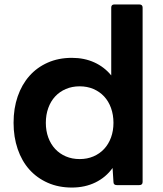

<svg xmlns="http://www.w3.org/2000/svg" viewBox="-20 -795 734 863"><path d="M303 48Q243 48 194.5 26.5Q146 5 112 -33Q78 -71 59.5 -125Q41 -179 41 -243Q41 -308 59.5 -361.5Q78 -415 112 -453.5Q146 -492 194.5 -513.5Q243 -535 303 -535Q359 -535 404 -514.5Q449 -494 480 -456V-761Q480 -775 494 -775H606Q621 -775 621 -761V23Q621 37 606 37H505Q490 37 490 23L486 -40Q456 2 409 25Q362 48 303 48ZM338 -80Q372 -80 400 -92Q428 -104 448 -125.5Q468 -147 479 -177Q490 -207 490 -243Q490 -279 479 -309.5Q468 -340 448 -361.5Q428 -383 400 -395Q372 -407 338 -407Q304 -407 276 -395Q248 -383 228 -361.5Q208 -340 197 -309.5Q186 -279 186 -243Q186 -207 197 -177Q208 -147 228 -125.5Q248 -104 276 -92Q304 -80 338 -80Z"/></svg>

Font: LINE Seed JP_TTF Bold
Style: Regular
Weight: 700
Designer: LINE & Fontrix & Fontworks
Version: Version 1.009